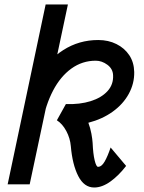

<svg xmlns="http://www.w3.org/2000/svg" viewBox="-20 -820 640 854"><path d="M399 14Q354 14 328 -37Q302 -88 295 -170Q292 -205 275 -237Q258 -269 233 -285L273 -357Q335 -355 383 -370Q431 -385 458 -414.5Q485 -444 483 -485Q482 -514 457.5 -532Q433 -550 406 -550Q346 -550 297.5 -515Q249 -480 216 -417Q183 -354 167 -269L74 -281Q95 -390 143 -471Q191 -552 261 -597Q331 -642 417 -642Q462 -642 498 -624Q534 -606 555 -574.5Q576 -543 577 -500Q578 -449 553 -403Q528 -357 481.5 -323.5Q435 -290 373 -274Q382 -250 386.5 -225.5Q391 -201 392 -184Q394 -136 401 -107Q408 -78 416 -78Q432 -78 445.5 -101.5Q459 -125 472 -164L541 -82Q508 -39 471 -12.5Q434 14 399 14ZM14 0 183 -800H282L112 0Z"/></svg>

Font: Victor Mono Thin
Style: Italic
Weight: 100
Italic angle: -12°
Monospace: yes
Designer: Rune Bjørnerås
Version: Version 1.561;gftools[0.9.30]